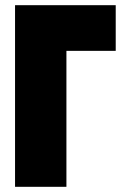

<svg xmlns="http://www.w3.org/2000/svg" viewBox="-20 -720 476 740"><path d="M38 0V-700H426V-524H236V0Z"/></svg>

Font: Tektur SemiCondensed ExtraBold
Style: Regular
Weight: 800
Width: 4
Designer: Adam Jagosz
Foundry: Adam Jagosz
Version: Version 1.005;gftools[0.9.30]